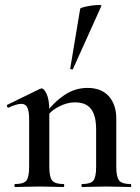

<svg xmlns="http://www.w3.org/2000/svg" viewBox="-20 -751 563 771"><path d="M310 0Q307 0 307 -6Q307 -12 310 -12Q344 -12 355 -26Q366 -40 366 -81V-231Q366 -287 345.5 -313.5Q325 -340 281 -340Q249 -340 215.5 -322.5Q182 -305 160 -274L155 -286Q194 -339 237.5 -368.5Q281 -398 331 -398Q387 -398 417 -364.5Q447 -331 447 -274V-81Q447 -40 458.5 -26Q470 -12 504 -12Q507 -12 507 -6Q507 0 504 0Q485 0 460 -1Q435 -2 407 -2Q380 -2 354.5 -1Q329 0 310 0ZM41 0Q38 0 38 -6Q38 -12 41 -12Q75 -12 86 -26Q97 -40 97 -81V-272Q97 -304 90 -319Q83 -334 65 -334Q56 -334 43 -330Q30 -326 15 -319Q11 -318 8.5 -323.5Q6 -329 9 -330L140 -394Q145 -396 147 -396Q157 -396 167.5 -373Q178 -350 178 -306V-81Q178 -40 189.5 -26Q201 -12 235 -12Q238 -12 238 -6Q238 0 235 0Q216 0 191 -1Q166 -2 138 -2Q111 -2 85.5 -1Q60 0 41 0ZM273 -474Q272 -471 266.5 -472.5Q261 -474 262 -476L302 -716Q303 -719 316.5 -722.5Q330 -726 347 -728.5Q364 -731 376.5 -731Q389 -731 387 -727Z"/></svg>

Font: Cormorant SemiBold
Style: Regular
Weight: 600
Designer: Christian Thalmann (Catharsis Fonts)
Foundry: Catharsis Fonts
Version: Version 4.000